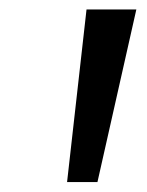

<svg xmlns="http://www.w3.org/2000/svg" viewBox="-20 -844 303 395"><path d="M118 -469.5 158 -824.5H260.5L180.5 -469.5Z"/></svg>

Font: Merriweather Text
Style: Italic
Weight: 400
Italic angle: -7.8°
Designer: Eben Sorkin
Foundry: Eben Sorkin
Version: Version 2.100